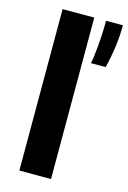

<svg xmlns="http://www.w3.org/2000/svg" viewBox="-120 -840 599 898"><g transform="rotate(15 180.0 -391.0)"><path d="M221.2 -781.7V0H67.9V-781.7ZM359.9 -781.7Q359.9 -681.2 332.5 -571.8H261.2Q267.1 -596.2 272.7 -657.7Q278.3 -719.2 278.3 -781.7Z"/></g></svg>

Font: Epilogue
Style: Bold
Weight: 700
Designer: Tyler Finck
Foundry: Etcetera Type Co
Version: Version 2.112